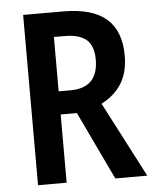

<svg xmlns="http://www.w3.org/2000/svg" viewBox="-52 -758 643 802"><g transform="rotate(-5 269.5 -357.0)"><path d="M242 -714Q365 -714 424 -662.5Q483 -611 483 -508Q483 -437 453 -390Q423 -343 369 -316L533 0H399L263 -286H195V0H75V-714ZM239 -611H195V-383H244Q361 -383 361 -502Q361 -560 331 -585.5Q301 -611 239 -611Z"/></g></svg>

Font: Noto Sans Myanmar Condensed SemiBold
Style: Regular
Weight: 600
Width: 3
Designer: Monotype Design Team
Foundry: Monotype Imaging Inc.
Version: Version 2.107; ttfautohint (v1.8.4.7-5d5b)